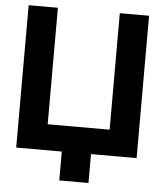

<svg xmlns="http://www.w3.org/2000/svg" viewBox="-58 -774 823 971"><g transform="rotate(5 353.5 -288.5)"><path d="M47.9 0V-722.7H196.3V-131.3H510.7V-722.7H659.2V0H427.7V146.5H279.3V0Z"/></g></svg>

Font: Giphurs
Style: Bold
Weight: 700
Version: Version 0.920; ttfautohint (v1.8.4.7-5d5b)